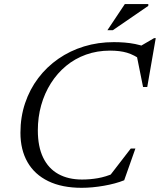

<svg xmlns="http://www.w3.org/2000/svg" viewBox="-20 -886 763 916"><path d="M523.5 -59.5 497.5 -39.5 604 -177.5H626L572.5 -26Q531.5 -9.5 475.8 0.2Q420 10 369.5 10Q275.5 10 210.2 -21.8Q145 -53.5 111.2 -112.5Q77.5 -171.5 77.5 -252.5Q77.5 -328 99.8 -394Q122 -460 162.5 -513.5Q203 -567 258.5 -605.5Q314 -644 381 -664.5Q448 -685 523 -685Q549 -685 574.5 -683Q600 -681 625 -676Q650 -671 674.5 -662H643L715 -704H723L682.5 -471H662.5L632 -622.5L656 -598.5Q619.5 -624.5 585.8 -634.5Q552 -644.5 505 -644.5Q443.5 -644.5 390.5 -625.5Q337.5 -606.5 295.2 -571.5Q253 -536.5 222.8 -488.8Q192.5 -441 176.5 -384Q160.5 -327 160.5 -264Q160.5 -186.5 185.8 -134.2Q211 -82 258.2 -55.8Q305.5 -29.5 371.5 -29.5Q410 -29.5 447.2 -36Q484.5 -42.5 523.5 -59.5ZM492.5 -742 575.5 -866.5H687.5V-858L518.5 -742Z"/></svg>

Font: Newsreader 24pt
Style: Italic
Weight: 400
Italic angle: -17°
Designer: Hugues Gentile
Foundry: Production Type
Version: Version 1.003